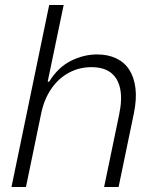

<svg xmlns="http://www.w3.org/2000/svg" viewBox="-20 -749 618 769"><path d="M26 0 177 -729H235L171 -422H177Q212 -479 263.5 -505Q315 -531 369 -531Q412 -531 445 -515.5Q478 -500 497.5 -470Q517 -440 522.5 -396Q528 -352 516 -294L455 0H397L457 -289Q470 -350 461.5 -392.5Q453 -435 424.5 -457.5Q396 -480 346 -480Q297 -480 255.5 -457.5Q214 -435 185.5 -393.5Q157 -352 145 -295L84 0Z"/></svg>

Font: Mona Sans ExtraLight Light
Style: Italic
Weight: 300
Italic angle: -11.6951°
Version: Version 2.000